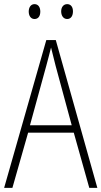

<svg xmlns="http://www.w3.org/2000/svg" viewBox="-20 -909 491 929"><path d="M119 -853C119 -833 129 -817 147 -817C165 -817 175 -831 175 -853C175 -874 165 -889 147 -889C129 -889 119 -873 119 -853ZM276 -854C276 -833 287 -817 305 -817C323 -817 333 -832 333 -854C333 -875 323 -889 305 -889C287 -889 276 -874 276 -854ZM412 0H451L250 -715H204L0 0H40L116 -267H337ZM249 -591 327 -303H125L204 -591C212 -623 220 -649 227 -679C234 -649 242 -621 249 -591Z"/></svg>

Font: Noto Sans Gurmukhi UI Condensed ExtraLight
Style: Regular
Weight: 200
Width: 3
Designer: Jelle Bosma - Monotype Design Team
Foundry: Monotype Imaging Inc.
Version: Version 2.004